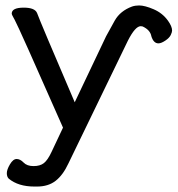

<svg xmlns="http://www.w3.org/2000/svg" viewBox="-20 -514 651 704"><path d="M116 170H106Q47 170 12 141Q5 134 5 121Q5 108 16.5 88.5Q28 69 41 69Q54 69 66.5 82Q79 95 103 95Q127 95 141 84Q155 73 169 43L211 -46Q48 -416 34 -441Q23 -460 23 -464Q23 -486 67 -486Q108 -486 116 -466Q127 -435 254 -139L369 -381L401 -439Q421 -474 464 -490Q476 -494 490 -494Q511 -494 543.5 -480Q576 -466 596 -438Q611 -417 611 -402Q611 -396 606 -385.5Q601 -375 586 -365Q571 -355 561 -355Q543 -355 535 -381Q531 -404 503 -417L496 -418Q476 -418 449 -365L231 85Q211 128 184 149Q157 170 116 170Z"/></svg>

Font: LXGW WenKai Medium
Style: Regular
Weight: 500
Designer: LXGW / Fontworks Inc.
Foundry: LXGW / Fontworks Inc.
Version: Version 1.501; October 10, 2024